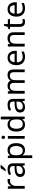

<svg xmlns="http://www.w3.org/2000/svg" viewBox="2510 -3316 1046 6105"><g transform="rotate(-90 3032.5 -263.0)"><path d="M335 -546Q350 -546 367.5 -544.5Q385 -543 398 -540L387 -459Q374 -462 358.5 -464Q343 -466 329 -466Q288 -466 252 -443.5Q216 -421 194.5 -380.5Q173 -340 173 -286V0H85V-536H157L167 -438H171Q197 -482 238 -514Q279 -546 335 -546Z M701 -545Q799 -545 846 -502Q893 -459 893 -365V0H829L812 -76H808Q773 -32 734.5 -11Q696 10 628 10Q555 10 507 -28.5Q459 -67 459 -149Q459 -229 522 -272.5Q585 -316 716 -320L807 -323V-355Q807 -422 778 -448Q749 -474 696 -474Q654 -474 616 -461.5Q578 -449 545 -433L518 -499Q553 -518 601 -531.5Q649 -545 701 -545ZM727 -259Q627 -255 588.5 -227Q550 -199 550 -148Q550 -103 577.5 -82Q605 -61 648 -61Q716 -61 761 -98.5Q806 -136 806 -214V-262ZM842 -756Q830 -738 805 -709.5Q780 -681 751.5 -652.5Q723 -624 699 -606H641V-618Q656 -637 673.5 -663Q691 -689 708 -716.5Q725 -744 736 -766H842Z M1314 -546Q1413 -546 1473.5 -477Q1534 -408 1534 -269Q1534 -132 1473.5 -61Q1413 10 1313 10Q1251 10 1210.5 -13.5Q1170 -37 1147 -68H1141Q1143 -51 1145 -25Q1147 1 1147 20V240H1059V-536H1131L1143 -463H1147Q1171 -498 1210 -522Q1249 -546 1314 -546ZM1298 -472Q1216 -472 1182.5 -426Q1149 -380 1147 -286V-269Q1147 -170 1179.5 -116.5Q1212 -63 1300 -63Q1349 -63 1380.5 -90Q1412 -117 1427.5 -163.5Q1443 -210 1443 -270Q1443 -362 1407.5 -417Q1372 -472 1298 -472Z M1719 -737Q1739 -737 1754.5 -723.5Q1770 -710 1770 -681Q1770 -653 1754.5 -639Q1739 -625 1719 -625Q1697 -625 1682 -639Q1667 -653 1667 -681Q1667 -710 1682 -723.5Q1697 -737 1719 -737ZM1762 -536V0H1674V-536Z M2122 10Q2022 10 1962 -59.5Q1902 -129 1902 -267Q1902 -405 1962.5 -475.5Q2023 -546 2123 -546Q2185 -546 2224.5 -523Q2264 -500 2289 -467H2295Q2294 -480 2291.5 -505.5Q2289 -531 2289 -546V-760H2377V0H2306L2293 -72H2289Q2265 -38 2225 -14Q2185 10 2122 10ZM2136 -63Q2221 -63 2255.5 -109.5Q2290 -156 2290 -250V-266Q2290 -366 2257 -419.5Q2224 -473 2135 -473Q2064 -473 2028.5 -416.5Q1993 -360 1993 -265Q1993 -169 2028.5 -116Q2064 -63 2136 -63Z M2750 -545Q2848 -545 2895 -502Q2942 -459 2942 -365V0H2878L2861 -76H2857Q2822 -32 2783.5 -11Q2745 10 2677 10Q2604 10 2556 -28.5Q2508 -67 2508 -149Q2508 -229 2571 -272.5Q2634 -316 2765 -320L2856 -323V-355Q2856 -422 2827 -448Q2798 -474 2745 -474Q2703 -474 2665 -461.5Q2627 -449 2594 -433L2567 -499Q2602 -518 2650 -531.5Q2698 -545 2750 -545ZM2776 -259Q2676 -255 2637.5 -227Q2599 -199 2599 -148Q2599 -103 2626.5 -82Q2654 -61 2697 -61Q2765 -61 2810 -98.5Q2855 -136 2855 -214V-262Z M3696 -546Q3787 -546 3832 -499.5Q3877 -453 3877 -349V0H3790V-345Q3790 -472 3681 -472Q3603 -472 3569.5 -427Q3536 -382 3536 -296V0H3449V-345Q3449 -472 3339 -472Q3258 -472 3227 -422Q3196 -372 3196 -278V0H3108V-536H3179L3192 -463H3197Q3222 -505 3264.5 -525.5Q3307 -546 3355 -546Q3481 -546 3519 -456H3524Q3551 -502 3597.5 -524Q3644 -546 3696 -546Z M4250 -546Q4319 -546 4368.5 -516Q4418 -486 4444.5 -431.5Q4471 -377 4471 -304V-251H4104Q4106 -160 4150.5 -112.5Q4195 -65 4275 -65Q4326 -65 4365.5 -74.5Q4405 -84 4447 -102V-25Q4406 -7 4366 1.5Q4326 10 4271 10Q4195 10 4136.5 -21Q4078 -52 4045.5 -113.5Q4013 -175 4013 -264Q4013 -352 4042.5 -415Q4072 -478 4125.5 -512Q4179 -546 4250 -546ZM4249 -474Q4186 -474 4149.5 -433.5Q4113 -393 4106 -321H4379Q4378 -389 4347 -431.5Q4316 -474 4249 -474Z M4865 -546Q4961 -546 5010 -499.5Q5059 -453 5059 -349V0H4972V-343Q4972 -472 4852 -472Q4763 -472 4729 -422Q4695 -372 4695 -278V0H4607V-536H4678L4691 -463H4696Q4722 -505 4768 -525.5Q4814 -546 4865 -546Z M5404 -62Q5424 -62 5445 -65.5Q5466 -69 5479 -73V-6Q5465 1 5439 5.5Q5413 10 5389 10Q5347 10 5311.5 -4.5Q5276 -19 5254 -55Q5232 -91 5232 -156V-468H5156V-510L5233 -545L5268 -659H5320V-536H5475V-468H5320V-158Q5320 -109 5343.5 -85.5Q5367 -62 5404 -62Z M5793 -546Q5862 -546 5911.5 -516Q5961 -486 5987.5 -431.5Q6014 -377 6014 -304V-251H5647Q5649 -160 5693.5 -112.5Q5738 -65 5818 -65Q5869 -65 5908.5 -74.5Q5948 -84 5990 -102V-25Q5949 -7 5909 1.5Q5869 10 5814 10Q5738 10 5679.5 -21Q5621 -52 5588.5 -113.5Q5556 -175 5556 -264Q5556 -352 5585.5 -415Q5615 -478 5668.5 -512Q5722 -546 5793 -546ZM5792 -474Q5729 -474 5692.5 -433.5Q5656 -393 5649 -321H5922Q5921 -389 5890 -431.5Q5859 -474 5792 -474Z"/></g></svg>

Font: Noto Sans Multani
Style: Regular
Weight: 400
Designer: Monotype Design Team
Foundry: Monotype Imaging Inc.
Version: Version 2.002; ttfautohint (v1.8.4.7-5d5b)